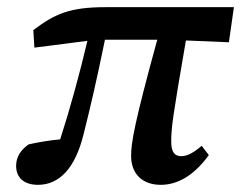

<svg xmlns="http://www.w3.org/2000/svg" viewBox="-20 -502 673 536"><path d="M76 -369 224 -388C202 -295 177 -203 148 -113C117 -110 87 -105 60 -99C40 -85 25 -66 25 -39C25 -6 47 14 86 14C146 14 190 -33 213 -126C231 -198 247 -264 273 -391H419C355 -158 346 -103 346 -67C346 -16 378 14 429 14C474 14 520 -10 563 -69L543 -95C521 -76 503 -66 486 -66C467 -66 458 -78 458 -107C458 -145 462 -175 499 -389L619 -384L633 -482H275C174 -482 133 -463 73 -418Z"/></svg>

Font: Source Serif Pro Semibold
Style: Italic
Weight: 600
Italic angle: -12°
Designer: Frank Grießhammer
Foundry: Adobe Systems Incorporated
Version: Version 3.001;hotconv 1.0.111;makeotfexe 2.5.65597